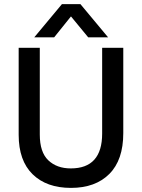

<svg xmlns="http://www.w3.org/2000/svg" viewBox="-20 -907 692 936"><path d="M282 -887H372L507 -725H410L326 -827L244 -725H147ZM478 -256V-674H581V-258Q581 -127 513 -59Q445 9 326 9Q207 9 139 -57.5Q71 -124 71 -250V-674H174V-251Q174 -165 215.5 -125.5Q257 -86 325 -86Q478 -86 478 -256Z"/></svg>

Font: Hind Medium
Style: Regular
Weight: 500
Designer: Manushi Parikh, Satya Rajpurohit
Foundry: Indian Type Foundry
Version: Version 1.201;PS 1.0;hotconv 1.0.78;makeotf.lib2.5.61930; tt